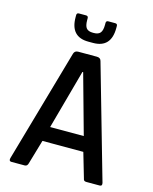

<svg xmlns="http://www.w3.org/2000/svg" viewBox="-123 -917 794 998"><g transform="rotate(15 273.5 -418.0)"><path d="M164 -824Q164 -836 176 -836H214Q226 -836 226 -824V-814Q226 -783 236.5 -770.5Q247 -758 271 -758H277Q301 -758 311.5 -771Q322 -784 322 -814V-824Q322 -836 334 -836H371Q383 -836 383 -824V-813Q383 -707 286 -707H261Q164 -707 164 -813ZM108 0H36Q22 0 26 -17L200 -626Q205 -643 224 -643H324Q344 -643 348 -626L522 -17Q526 0 511 0H440Q431 0 427.5 -3.5Q424 -7 422 -17L384 -147H164L126 -17Q122 0 108 0ZM272 -547 184 -227H365L276 -547Z"/></g></svg>

Font: Rajdhani SemiBold
Style: Regular
Weight: 600
Designer: Satya Rajpurohit, Jyotish Sonowal
Foundry: Indian Type Foundry
Version: Version 1.201 February 1, 2022